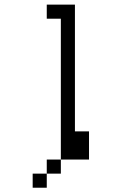

<svg xmlns="http://www.w3.org/2000/svg" viewBox="-20 -708 540 852"><path d="M312.5 -125H375V0H250V-625H187.5V-687.5H312.5ZM125 62.5H187.5V125H125ZM187.5 0H250V62.5H187.5Z"/></svg>

Font: 寒蝉点阵体 16px
Style: Regular
Weight: 400
Designer: Designed by Warren2060
Foundry: ChillType
Version: Version 1.000